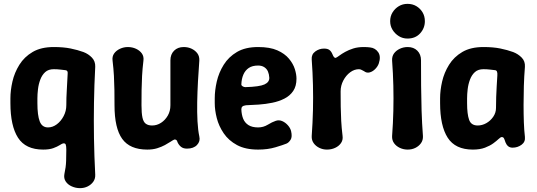

<svg xmlns="http://www.w3.org/2000/svg" viewBox="-20 -760 2788 996"><path d="M204 16Q113 16 73.5 -45.5Q34 -107 34 -225V-250Q34 -291 44.5 -337Q55 -383 80.5 -424Q106 -465 149.5 -490.5Q193 -516 259 -516Q309 -516 346 -508.5Q383 -501 413 -490Q439 -480 457 -461Q475 -442 474 -414Q469 -318 467.5 -226Q466 -134 467.5 -42.5Q469 49 474 146Q475 167 464 182.5Q453 198 435 207Q417 216 395 216Q373 216 352.5 207Q332 198 321 181.5Q310 165 314 143Q322 107 323 75Q324 43 324 17Q324 -2 321 -10Q318 -18 307 -16Q302 -15 289.5 -7Q277 1 256.5 8.5Q236 16 204 16ZM229 -99Q253 -99 274.5 -115Q296 -131 310 -157.5Q324 -184 324 -214Q324 -253 326.5 -293Q329 -333 331 -378Q333 -395 319 -396Q310 -397 293.5 -399Q277 -401 259 -401Q231 -401 214.5 -386Q198 -371 189 -347Q180 -323 177 -297Q174 -271 174 -250V-225Q174 -162 186 -130.5Q198 -99 229 -99Z M1014 -52Q1020 -27 1002 -8Q984 11 950 11Q931 11 919.5 2Q908 -7 901 -22Q899 -31 894.5 -34Q890 -37 884 -36Q877 -33 865 -25Q853 -17 835.5 -7.5Q818 2 795.5 9Q773 16 744 16Q654 16 614 -39.5Q574 -95 574 -214Q574 -256 573.5 -293Q573 -330 571 -366.5Q569 -403 564 -445Q561 -467 572 -482.5Q583 -498 602.5 -507Q622 -516 643 -516Q666 -516 685.5 -507Q705 -498 716 -482.5Q727 -467 724 -445Q719 -403 717 -366.5Q715 -330 714.5 -293Q714 -256 714 -214Q714 -173 719 -150Q724 -127 736.5 -118Q749 -109 769 -109Q794 -109 815.5 -123Q837 -137 850.5 -160.5Q864 -184 864 -214Q864 -256 864 -293Q864 -330 864 -367.5Q864 -405 864 -447Q864 -478 883 -497Q902 -516 933 -516Q956 -516 974.5 -507Q993 -498 1004 -483Q1015 -468 1014 -446Q1010 -394 1007 -338.5Q1004 -283 1003 -230Q1002 -177 1004.5 -131Q1007 -85 1014 -52Z M1319 16Q1253 16 1209.5 -7.5Q1166 -31 1140.5 -68.5Q1115 -106 1104.5 -147.5Q1094 -189 1094 -225V-250Q1094 -291 1104.5 -337Q1115 -383 1140.5 -424Q1166 -465 1209.5 -490.5Q1253 -516 1319 -516Q1380 -516 1418.5 -499Q1457 -482 1479 -455.5Q1501 -429 1509.5 -401.5Q1518 -374 1518 -352Q1518 -313 1501 -288Q1484 -263 1455.5 -248.5Q1427 -234 1392.5 -227Q1358 -220 1322.5 -217.5Q1287 -215 1256 -214Q1242 -212 1237 -207Q1232 -202 1232 -193Q1233 -165 1241.5 -144Q1250 -123 1269 -111Q1288 -99 1319 -99Q1346 -99 1369 -113Q1392 -127 1410 -133Q1427 -139 1443.5 -132Q1460 -125 1473 -110.5Q1486 -96 1490 -80Q1497 -50 1487.5 -35Q1478 -20 1466 -15Q1449 -8 1409 4Q1369 16 1319 16ZM1253 -308Q1326 -310 1352 -322Q1378 -334 1377 -357Q1376 -375 1370 -389Q1364 -403 1351 -411.5Q1338 -420 1319 -420Q1289 -420 1270.5 -407.5Q1252 -395 1242.5 -373Q1233 -351 1232 -322Q1232 -316 1239 -312Q1246 -308 1253 -308Z M1676 16Q1655 16 1636.5 7Q1618 -2 1607 -17.5Q1596 -33 1597 -54Q1602 -124 1603.5 -188.5Q1605 -253 1603.5 -318.5Q1602 -384 1597 -452Q1595 -478 1615.5 -493Q1636 -508 1661 -508Q1679 -508 1688.5 -501Q1698 -494 1704 -480Q1708 -470 1712 -464.5Q1716 -459 1722 -460Q1729 -463 1741 -472Q1753 -481 1771 -491Q1789 -501 1812.5 -508.5Q1836 -516 1867 -516Q1876 -516 1884.5 -515.5Q1893 -515 1900 -514Q1927 -511 1942 -489Q1957 -467 1945 -431Q1940 -416 1927 -402.5Q1914 -389 1898 -384.5Q1882 -380 1868 -391Q1862 -394 1855.5 -397.5Q1849 -401 1842 -401Q1818 -401 1796.5 -385Q1775 -369 1761 -342.5Q1747 -316 1747 -286Q1747 -244 1747.5 -207Q1748 -170 1750 -133.5Q1752 -97 1757 -55Q1760 -34 1749 -18Q1738 -2 1718.5 7Q1699 16 1676 16Z M2095 16Q2073 16 2054 7Q2035 -2 2024 -17.5Q2013 -33 2014 -54Q2019 -121 2020.5 -185.5Q2022 -250 2020.5 -314.5Q2019 -379 2014 -446Q2013 -468 2024 -483Q2035 -498 2054 -507Q2073 -516 2095 -516Q2126 -516 2145 -497Q2164 -478 2164 -447Q2164 -380 2164.5 -315Q2165 -250 2167 -185.5Q2169 -121 2174 -54Q2175 -33 2164 -17.5Q2153 -2 2135 7Q2117 16 2095 16ZM2094 -560Q2069 -560 2049 -572.5Q2029 -585 2016.5 -605Q2004 -625 2004 -650Q2004 -676 2016.5 -696Q2029 -716 2049 -728Q2069 -740 2094 -740Q2120 -740 2140 -728Q2160 -716 2172 -696Q2184 -676 2184 -650Q2184 -614 2159.5 -587Q2135 -560 2094 -560Z M2433 16Q2342 16 2302.5 -45.5Q2263 -107 2263 -225V-250Q2263 -291 2273.5 -337Q2284 -383 2309.5 -424Q2335 -465 2378.5 -490.5Q2422 -516 2488 -516Q2538 -516 2575 -508.5Q2612 -501 2642 -490Q2668 -480 2686.5 -461Q2705 -442 2703 -413Q2699 -364 2697.5 -314Q2696 -264 2696 -216Q2696 -168 2697.5 -126Q2699 -84 2703 -50Q2706 -24 2685.5 -9Q2665 6 2639 6Q2625 6 2616 -1.5Q2607 -9 2602 -22Q2598 -35 2594.5 -42Q2591 -49 2583 -49Q2577 -49 2566.5 -39Q2556 -29 2539 -16.5Q2522 -4 2496 6Q2470 16 2433 16ZM2458 -109Q2481 -109 2502.5 -121Q2524 -133 2538.5 -154Q2553 -175 2553 -200Q2553 -230 2554 -257Q2555 -284 2556.5 -311Q2558 -338 2560 -369Q2562 -395 2548 -396Q2539 -397 2522.5 -399Q2506 -401 2488 -401Q2460 -401 2443.5 -386Q2427 -371 2418 -347Q2409 -323 2406 -297Q2403 -271 2403 -250V-225Q2403 -168 2413.5 -138.5Q2424 -109 2458 -109Z"/></svg>

Font: Winky Sans SemiBold
Style: Regular
Weight: 600
Designer: Simon Atzbach
Foundry: typofactur
Version: Version 1.205